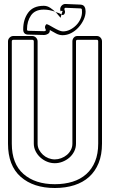

<svg xmlns="http://www.w3.org/2000/svg" viewBox="-20 -913 569 960"><path d="M464 -733Q475 -733 482.5 -725Q490 -717 490 -706V-195Q490 -139 473 -97.5Q456 -56 425.5 -28.5Q395 -1 351.5 13Q308 27 254 27Q147 27 83.5 -29Q20 -85 20 -195V-706Q20 -717 28 -725Q36 -733 47 -733H141Q152 -733 160 -725Q168 -717 168 -706V-195Q168 -178 175.5 -164Q183 -150 195 -139Q207 -128 222.5 -122Q238 -116 254 -116Q270 -116 286 -122Q302 -128 314.5 -138.5Q327 -149 334.5 -163.5Q342 -178 342 -195V-706Q342 -717 349 -725Q356 -733 367 -733ZM367 -714Q360 -714 360 -706V-195Q360 -174 351 -156Q342 -138 327 -125Q312 -112 293 -104.5Q274 -97 254 -97Q234 -97 215.5 -104.5Q197 -112 182 -125.5Q167 -139 158 -157Q149 -175 149 -195V-706Q149 -714 141 -714H47Q39 -714 39 -706V-195Q39 -94 97.5 -43Q156 8 254 8Q303 8 343 -4.5Q383 -17 411.5 -42.5Q440 -68 455.5 -106Q471 -144 471 -195V-706Q471 -714 464 -714ZM229 -763V-760Q229 -749 219.5 -743.5Q210 -738 201 -738L122 -740Q96 -740 96 -766Q96 -816 121 -850Q146 -884 199 -884Q216 -884 231 -874Q246 -864 257 -853V-854Q243 -859 228.5 -862Q214 -865 199 -865Q155 -865 135 -836Q115 -807 115 -766Q115 -759 122 -759L201 -757Q203 -757 206 -758Q209 -759 209 -762Q209 -766 207 -769Q205 -772 205 -777Q205 -785 212 -792Q213 -792 213 -792Q217 -792 227 -786.5Q237 -781 249 -774Q261 -767 273.5 -761.5Q286 -756 295 -756Q313 -756 330 -764.5Q347 -773 360.5 -786.5Q374 -800 382 -817.5Q390 -835 390 -852Q390 -858 389.5 -864.5Q389 -871 381 -871L309 -874Q302 -874 302 -868Q302 -864 303.5 -861Q305 -858 305 -853Q305 -848 302 -843Q299 -838 293 -838Q289 -838 287 -840L293 -858Q292 -859 289 -859Q284 -859 284 -855Q281 -861 281 -867Q281 -878 289.5 -886Q298 -894 309 -893L382 -890Q397 -889 402.5 -879.5Q408 -870 408 -856Q408 -835 398 -814Q388 -793 372 -775.5Q356 -758 335.5 -747.5Q315 -737 293 -737Q276 -737 259.5 -746Q243 -755 229 -763ZM257 -853Q265 -846 270.5 -838.5Q276 -831 283 -824L287 -840Q282 -845 273 -848Q264 -851 257 -853ZM285 -854 284 -855Z"/></svg>

Font: RonaldsonGothicLicht
Style: Regular
Weight: 400
Designer: Mr. Robertson for MacKellar, Smiths & Jordan Co. Philadelphia
Foundry: CAT-Fonts Peter Wiegel
Version: 1.000